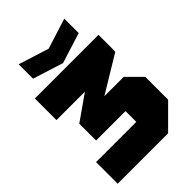

<svg xmlns="http://www.w3.org/2000/svg" viewBox="-261 -1021 1131 1131"><g transform="rotate(-45 305.0 -455.0)"><path d="M450 0H30V-180H365V-270H120V-410L277 -520H40V-700H570V-560L339 -420H500L590 -330V-140ZM495 -910V-790L305 -730L115 -790V-910L305 -850Z"/></g></svg>

Font: Tektur Black
Style: Regular
Weight: 900
Designer: Adam Jagosz
Foundry: Adam Jagosz
Version: Version 1.005;gftools[0.9.30]